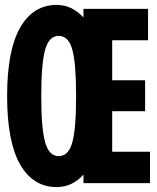

<svg xmlns="http://www.w3.org/2000/svg" viewBox="-20 -746 640 782"><path d="M211 16Q115 16 62 -76Q9 -168 9 -355Q9 -541 62 -633.5Q115 -726 211 -726Q243 -726 270.5 -712.5Q298 -699 320 -675V-710H583V-582H437V-419H571V-293H437V-128H591V0H320V-35Q298 -10 270.5 3Q243 16 211 16ZM219 -110Q259 -110 274.5 -166Q290 -222 290 -355Q290 -488 274.5 -544Q259 -600 219 -600Q180 -600 164 -544Q148 -488 148 -355Q148 -222 164 -166Q180 -110 219 -110Z"/></svg>

Font: Geist Mono
Style: Bold
Weight: 700
Monospace: yes
Designer: Basement.studio, Andrés Briganti, Mateo Zaragoza
Foundry: Basement.studio, Vercel, Andrés Briganti, Guido Ferreyra, Mateo Zaragoza
Version: Version 1.500; ttfautohint (v1.8.4.7-5d5b)